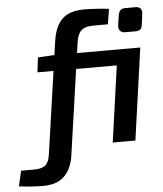

<svg xmlns="http://www.w3.org/2000/svg" viewBox="-173 -772 870 1022"><g transform="rotate(-5 262.0 -260.5)"><path d="M315 -719Q332 -719 356 -718Q380 -717 404.5 -715Q429 -713 447 -710L434 -629H355Q312 -629 291.5 -610Q271 -591 265 -546L179 52Q169 120 130 159Q91 198 14 198Q-10 198 -41.5 196Q-73 194 -113 189L-94 107H-26Q16 107 35.5 91.5Q55 76 61 32L147 -566Q154 -614 172.5 -648.5Q191 -683 225.5 -701Q260 -719 315 -719ZM480 -491 469 -407H38L48 -486L139 -491ZM595 -491 526 0H405L474 -491ZM588 -707Q607 -707 615.5 -696.5Q624 -686 621 -668L614 -613Q612 -595 603.5 -587Q595 -579 576 -579H522Q504 -579 495 -589.5Q486 -600 488 -618L496 -672Q499 -690 507.5 -698.5Q516 -707 534 -707Z"/></g></svg>

Font: Exo 2 SemiBold
Style: Italic
Weight: 600
Italic angle: -8°
Designer: Natanael Gama
Foundry: Natanael Gama
Version: Version 2.010